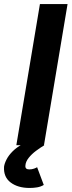

<svg xmlns="http://www.w3.org/2000/svg" viewBox="-47 -720 356 952"><path d="M34 0 151 -700H288L171 0ZM100 212Q42 212 6 185Q-30 158 -27 107Q-25 91 -14.5 70.5Q-4 50 15.5 30.5Q35 11 64 -5L173 0Q153 12 131.5 28Q110 44 95 63Q80 82 79 101Q77 120 98 120Q111 120 122 116Q133 112 137 109L170 197Q155 206 137 209Q119 212 100 212Z"/></svg>

Font: Figtree
Style: Bold Italic
Weight: 700
Italic angle: -9.5°
Foundry: Erik Kennedy
Version: Version 2.001;gftools[0.9.30]